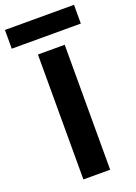

<svg xmlns="http://www.w3.org/2000/svg" viewBox="-218 -946 716 1011"><g transform="rotate(-20 140.5 -440.5)"><path d="M66 0V-700H216V0ZM-53 -776V-881H334V-776Z"/></g></svg>

Font: DM Sans 20pt Black
Style: Regular
Weight: 900
Version: Version 4.004;gftools[0.9.30]